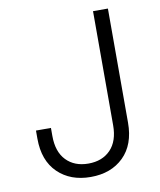

<svg xmlns="http://www.w3.org/2000/svg" viewBox="-83 -794 726 869"><g transform="rotate(-10 280.0 -359.5)"><path d="M264.2 9.8Q170.9 9.8 113.3 -46.1Q55.7 -102.1 55.7 -203.1V-240.2H124.5V-203.1Q124.5 -130.4 162.4 -91.1Q200.2 -51.8 264.2 -51.8Q328.1 -51.8 366 -91.1Q403.8 -130.4 403.8 -203.1V-727.5H472.2V-203.1Q472.2 -102.1 415 -46.1Q357.9 9.8 264.2 9.8Z"/></g></svg>

Font: Inter 17pt Light
Style: Regular
Weight: 300
Version: Version 4.001;git-66647c0bb